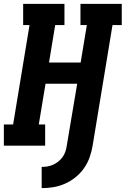

<svg xmlns="http://www.w3.org/2000/svg" viewBox="-21 -755 651 995"><path d="M195 220V110Q210 110 225 107.5Q240 105 254.5 98.5Q269 92 282 81.5Q295 71 304 58Q313 45 318 30Q323 15 325 0L379 -321H215L180 -110H213V0H-1V-110H47L132 -625H99V-735H313V-625H265L233 -431H397L429 -625H396V-735H610V-625H562L459 0Q454 30 443.5 60Q433 90 414.5 116.5Q396 143 370.5 163.5Q345 184 315.5 197Q286 210 255.5 215Q225 220 195 220Z"/></svg>

Font: Iosevka Etoile XBdObl
Style: Regular
Weight: 800
Italic angle: -9°
Designer: Belleve Invis
Foundry: Belleve Invis
Version: Version 15.5.2; ttfautohint (v1.8.4)